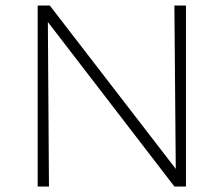

<svg xmlns="http://www.w3.org/2000/svg" viewBox="-20 -678 813 698"><path d="M614 -658H656V0H614L154 -598L158 0H117V-658H161L619 -64Z"/></svg>

Font: EauTestInfant Light
Style: Regular
Weight: 300
Designer: Christian Thalmann (Catharsis Fonts)
Version: Version 0.001;PS 000.001;hotconv 1.0.88;makeotf.lib2.5.64775